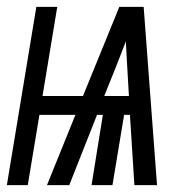

<svg xmlns="http://www.w3.org/2000/svg" viewBox="-41 -540 561 560"><path d="M-21 0 65 -520H126L83 -260H201L307 -520H378L417 0H351L338 -205H321L287 0H226L259 -205H242L161 0H96L179 -205H74L40 0ZM335 -260 330 -347Q329 -365 328 -383Q327 -401 326 -419Q319 -401 312 -383Q305 -365 298 -347L263 -260Z"/></svg>

Font: Iosevka SS04 Light Oblique
Style: Regular
Weight: 300
Italic angle: -9°
Monospace: yes
Designer: Belleve Invis
Foundry: Belleve Invis
Version: Version 19.0.0; ttfautohint (v1.8.4)